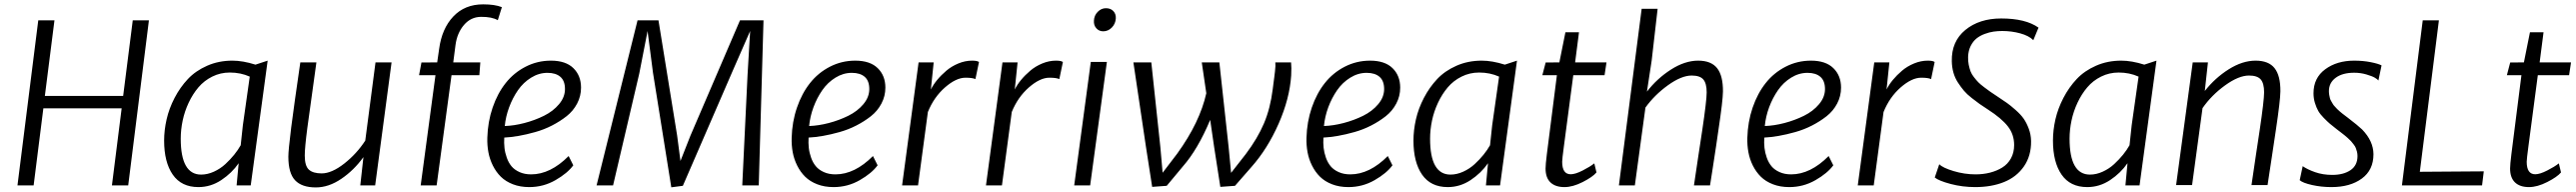

<svg xmlns="http://www.w3.org/2000/svg" viewBox="-20 -839 11665 869"><path d="M486.8 0 530.8 -348.6H176.3L132.3 0H59.1L153.3 -747.1H226.6L183.1 -404.8H537.6L581.1 -747.1H654.3L560.5 0Z M1051.3 0 1060.5 -98.6V-100.1Q1029.8 -55.7 981.9 -23.9Q934.1 7.8 878.4 7.8Q801.3 7.8 762.2 -48.6Q723.1 -105 723.1 -202.6Q723.1 -250 734.4 -299.1Q745.6 -348.1 770.5 -396Q795.4 -443.8 830.6 -481.2Q865.7 -518.6 918 -541.5Q970.2 -564.5 1032.2 -564.5Q1079.6 -564.5 1136.7 -546.4L1191.9 -564.5L1115.2 0ZM890.6 -48.8Q919.4 -48.8 948.5 -62Q977.5 -75.2 1000.5 -96.4Q1023.4 -117.7 1040.5 -138.9Q1057.6 -160.2 1069.8 -181.6L1079.6 -272L1110.8 -492.2Q1069.8 -510.7 1020.5 -510.7Q978 -510.7 941.2 -492.4Q904.3 -474.1 878.4 -443.6Q852.5 -413.1 834.2 -374Q815.9 -335 807.1 -293.5Q798.3 -252 798.3 -211.4Q798.3 -48.8 890.6 -48.8Z M1611.3 0 1625.5 -127.9Q1583 -68.8 1525.6 -29.8Q1468.3 9.3 1410.2 9.3Q1346.7 9.3 1316.2 -22.9Q1285.6 -55.2 1285.6 -129.9Q1285.6 -158.2 1298.3 -260.7Q1312 -367.2 1339.8 -556.6H1412.6Q1372.1 -265.1 1371.6 -260.3Q1359.9 -170.9 1359.9 -134.8Q1359.9 -88.4 1378.4 -71.3Q1397 -54.2 1436.5 -54.2Q1481.9 -54.2 1538.6 -98.6Q1595.2 -143.1 1633.8 -202.6L1680.2 -556.6H1752.9L1678.7 0Z M1884.8 0 1951.7 -498.5H1877.4L1888.2 -556.2L1959.5 -556.6L1968.3 -617.2Q1980.5 -709.5 2032.5 -764.4Q2084.5 -819.3 2167.5 -819.3Q2220.7 -819.3 2252.4 -806.6L2233.9 -747.6Q2207 -763.2 2157.7 -762.7Q2111.8 -762.2 2080.8 -726.1Q2049.8 -689.9 2042.5 -635.7L2032.2 -556.6H2154.8L2150.4 -498.5H2024.4L1957 0Z M2186.5 -215.3Q2188.5 -287.6 2210.4 -351.8Q2232.4 -416 2269.5 -462.9Q2306.6 -509.8 2359.9 -537.1Q2413.1 -564.5 2474.6 -564.5Q2541.5 -564.5 2576.2 -530.5Q2610.8 -496.6 2610.8 -442.4Q2610.8 -403.8 2593 -370.1Q2575.2 -336.4 2545.4 -313Q2515.6 -289.6 2479.5 -271Q2443.4 -252.4 2403.3 -241.2Q2363.3 -230 2328.4 -223.9Q2293.5 -217.8 2263.2 -216.3Q2261.7 -191.9 2264.2 -169.7Q2266.6 -147.5 2274.7 -125Q2282.7 -102.5 2296.1 -86.4Q2309.6 -70.3 2332.3 -60.1Q2355 -49.8 2384.8 -49.8Q2472.2 -49.8 2554.7 -132.8L2575.7 -90.8Q2549.8 -55.2 2495.1 -23.7Q2440.4 7.8 2376.5 7.8Q2335.4 7.8 2302.5 -4.9Q2269.5 -17.6 2247.8 -39.1Q2226.1 -60.5 2211.7 -89.4Q2197.3 -118.2 2191.4 -149.7Q2185.5 -181.2 2186.5 -215.3ZM2265.6 -268.6Q2308.1 -270 2354.7 -282.2Q2401.4 -294.4 2442.9 -314.9Q2484.4 -335.4 2511.2 -367.4Q2538.1 -399.4 2538.1 -436Q2538.1 -473.1 2517.3 -491.2Q2496.6 -509.3 2459 -509.3Q2419.9 -509.3 2384.8 -487.5Q2349.6 -465.8 2325.2 -430.7Q2300.8 -395.5 2285.2 -353.3Q2269.5 -311 2265.6 -268.6Z M2681.2 0 2866.7 -747.1H2961.4L3045.9 -225.6L3061 -110.4L3106 -224.6L3330.6 -747.1H3437L3415.5 0H3340.8L3364.7 -499L3376.5 -698.7L3299.3 -522.5L3071.8 2L3019.5 8.8L2936.5 -510.3L2912.1 -698.7L2874.5 -506.3L2755.9 0Z M3564.5 -215.3Q3566.4 -287.6 3588.4 -351.8Q3610.4 -416 3647.5 -462.9Q3684.6 -509.8 3737.8 -537.1Q3791 -564.5 3852.5 -564.5Q3919.4 -564.5 3954.1 -530.5Q3988.8 -496.6 3988.8 -442.4Q3988.8 -403.8 3970.9 -370.1Q3953.1 -336.4 3923.3 -313Q3893.6 -289.6 3857.4 -271Q3821.3 -252.4 3781.2 -241.2Q3741.2 -230 3706.3 -223.9Q3671.4 -217.8 3641.1 -216.3Q3639.6 -191.9 3642.1 -169.7Q3644.5 -147.5 3652.6 -125Q3660.6 -102.5 3674.1 -86.4Q3687.5 -70.3 3710.2 -60.1Q3732.9 -49.8 3762.7 -49.8Q3850.1 -49.8 3932.6 -132.8L3953.6 -90.8Q3927.7 -55.2 3873 -23.7Q3818.4 7.8 3754.4 7.8Q3713.4 7.8 3680.4 -4.9Q3647.5 -17.6 3625.7 -39.1Q3604 -60.5 3589.6 -89.4Q3575.2 -118.2 3569.3 -149.7Q3563.5 -181.2 3564.5 -215.3ZM3643.6 -268.6Q3686 -270 3732.7 -282.2Q3779.3 -294.4 3820.8 -314.9Q3862.3 -335.4 3889.2 -367.4Q3916 -399.4 3916 -436Q3916 -473.1 3895.3 -491.2Q3874.5 -509.3 3836.9 -509.3Q3797.9 -509.3 3762.7 -487.5Q3727.5 -465.8 3703.1 -430.7Q3678.7 -395.5 3663.1 -353.3Q3647.5 -311 3643.6 -268.6Z M4064.5 0 4139.2 -556.6H4207.5L4194.8 -434.1Q4205.6 -455.6 4223.4 -477.3Q4241.2 -499 4264.9 -519Q4288.6 -539.1 4319.3 -551.8Q4350.1 -564.5 4381.3 -564.5Q4405.8 -564.5 4412.6 -558.1L4396.5 -481Q4383.3 -487.3 4351.6 -487.3Q4309.1 -487.3 4258.8 -443.4Q4208.5 -399.4 4181.2 -332L4136.7 0Z M4444.3 0 4519 -556.6H4587.4L4574.7 -434.1Q4585.4 -455.6 4603.3 -477.3Q4621.1 -499 4644.8 -519Q4668.5 -539.1 4699.2 -551.8Q4730 -564.5 4761.2 -564.5Q4785.6 -564.5 4792.5 -558.1L4776.4 -481Q4763.2 -487.3 4731.4 -487.3Q4689 -487.3 4638.7 -443.4Q4588.4 -399.4 4561 -332L4516.6 0Z M4975.1 -697.3Q4956.1 -697.3 4943.8 -711.2Q4931.6 -725.1 4933.1 -745.6Q4934.1 -769 4950.2 -785.4Q4966.3 -801.8 4987.3 -801.8Q5008.8 -801.8 5021 -788.8Q5033.2 -775.9 5032.2 -755.9Q5030.8 -731.4 5014.2 -714.4Q4997.6 -697.3 4975.1 -697.3ZM4843.8 0 4918.9 -558.6H4991.7L4916 0Z M5196.8 6.8 5168.9 -172.9 5111.8 -556.6H5192.9L5233.9 -172.9L5244.1 -57.1L5310.1 -143.6Q5412.6 -285.2 5441.9 -417L5421.4 -556.6H5501L5543 -172.9L5554.2 -56.6L5620.6 -141.6Q5674.3 -212.9 5703.1 -280.8Q5731.9 -348.6 5742.7 -435.5Q5743.7 -442.4 5745.8 -460Q5748 -477.5 5749.5 -488Q5751 -498.5 5752.9 -515.9Q5754.9 -533.2 5754.9 -540Q5754.9 -546.9 5754.4 -556.6H5825.7Q5828.1 -533.2 5826.2 -497.6Q5819.3 -392.6 5769.3 -279.1Q5719.2 -165.5 5646.5 -83.5L5571.8 2L5505.4 6.8L5477.5 -172.9L5459.5 -296.4Q5403.3 -162.6 5335.9 -85.9L5262.7 2Z M5895.5 -215.3Q5897.5 -287.6 5919.4 -351.8Q5941.4 -416 5978.5 -462.9Q6015.6 -509.8 6068.8 -537.1Q6122.1 -564.5 6183.6 -564.5Q6250.5 -564.5 6285.2 -530.5Q6319.8 -496.6 6319.8 -442.4Q6319.8 -403.8 6302 -370.1Q6284.2 -336.4 6254.4 -313Q6224.6 -289.6 6188.5 -271Q6152.3 -252.4 6112.3 -241.2Q6072.3 -230 6037.4 -223.9Q6002.4 -217.8 5972.2 -216.3Q5970.7 -191.9 5973.1 -169.7Q5975.6 -147.5 5983.6 -125Q5991.7 -102.5 6005.1 -86.4Q6018.6 -70.3 6041.3 -60.1Q6064 -49.8 6093.8 -49.8Q6181.2 -49.8 6263.7 -132.8L6284.7 -90.8Q6258.8 -55.2 6204.1 -23.7Q6149.4 7.8 6085.4 7.8Q6044.4 7.8 6011.5 -4.9Q5978.5 -17.6 5956.8 -39.1Q5935.1 -60.5 5920.7 -89.4Q5906.2 -118.2 5900.4 -149.7Q5894.5 -181.2 5895.5 -215.3ZM5974.6 -268.6Q6017.1 -270 6063.7 -282.2Q6110.4 -294.4 6151.9 -314.9Q6193.4 -335.4 6220.2 -367.4Q6247.1 -399.4 6247.1 -436Q6247.1 -473.1 6226.3 -491.2Q6205.6 -509.3 6168 -509.3Q6128.9 -509.3 6093.8 -487.5Q6058.6 -465.8 6034.2 -430.7Q6009.8 -395.5 5994.1 -353.3Q5978.5 -311 5974.6 -268.6Z M6708 0 6717.3 -98.6V-100.1Q6686.5 -55.7 6638.7 -23.9Q6590.8 7.8 6535.2 7.8Q6458 7.8 6418.9 -48.6Q6379.9 -105 6379.9 -202.6Q6379.9 -250 6391.1 -299.1Q6402.3 -348.1 6427.2 -396Q6452.1 -443.8 6487.3 -481.2Q6522.5 -518.6 6574.7 -541.5Q6627 -564.5 6689 -564.5Q6736.3 -564.5 6793.5 -546.4L6848.6 -564.5L6772 0ZM6547.4 -48.8Q6576.2 -48.8 6605.2 -62Q6634.3 -75.2 6657.2 -96.4Q6680.2 -117.7 6697.3 -138.9Q6714.4 -160.2 6726.6 -181.6L6736.3 -272L6767.6 -492.2Q6726.6 -510.7 6677.2 -510.7Q6634.8 -510.7 6597.9 -492.4Q6561 -474.1 6535.2 -443.6Q6509.3 -413.1 6491 -374Q6472.7 -335 6463.9 -293.5Q6455.1 -252 6455.1 -211.4Q6455.1 -48.8 6547.4 -48.8Z M6978 -76.2Q6978 -94.2 6983.9 -141.6L7029.3 -498.5H6963.4L6978.5 -556.2L7040.5 -556.6L7067.9 -692.9H7129.4L7111.8 -556.6H7253.9L7245.1 -498.5H7103.5L7061 -176.8Q7053.2 -118.7 7053.2 -106.9Q7053.2 -50.3 7091.8 -50.3Q7112.8 -50.3 7146.2 -67.4Q7179.7 -84.5 7198.7 -99.6L7208.5 -58.6Q7191.4 -38.1 7146.2 -15.1Q7101.1 7.8 7063.5 7.8Q7022.5 7.8 7000.2 -13.4Q6978 -34.7 6978 -76.2Z M7310.1 0 7413.1 -799.3H7485.4L7458.5 -565.4L7437 -424.3Q7482.9 -483.9 7545.9 -524.2Q7608.9 -564.5 7668.9 -564.5Q7728 -564.5 7754.9 -530.3Q7781.7 -496.1 7781.2 -424.8Q7780.8 -383.8 7760.7 -250.5Q7757.3 -225.1 7750.2 -178.2Q7743.2 -131.3 7734.4 -74.7Q7725.6 -18.1 7722.7 0H7649.9Q7654.8 -36.1 7670.2 -136.2Q7685.5 -236.3 7687.5 -250Q7707.5 -384.3 7707.5 -420.9Q7707.5 -461.4 7692.4 -479.2Q7677.2 -497.1 7639.6 -497.1Q7593.3 -497.1 7532.5 -453.4Q7471.7 -409.7 7430.2 -352.1L7382.3 0Z M7891.6 -215.3Q7893.6 -287.6 7915.5 -351.8Q7937.5 -416 7974.6 -462.9Q8011.7 -509.8 8064.9 -537.1Q8118.2 -564.5 8179.7 -564.5Q8246.6 -564.5 8281.2 -530.5Q8315.9 -496.6 8315.9 -442.4Q8315.9 -403.8 8298.1 -370.1Q8280.3 -336.4 8250.5 -313Q8220.7 -289.6 8184.6 -271Q8148.4 -252.4 8108.4 -241.2Q8068.4 -230 8033.4 -223.9Q7998.5 -217.8 7968.3 -216.3Q7966.8 -191.9 7969.2 -169.7Q7971.7 -147.5 7979.7 -125Q7987.8 -102.5 8001.2 -86.4Q8014.6 -70.3 8037.4 -60.1Q8060.1 -49.8 8089.8 -49.8Q8177.2 -49.8 8259.8 -132.8L8280.8 -90.8Q8254.9 -55.2 8200.2 -23.7Q8145.5 7.8 8081.5 7.8Q8040.5 7.8 8007.6 -4.9Q7974.6 -17.6 7952.9 -39.1Q7931.2 -60.5 7916.7 -89.4Q7902.3 -118.2 7896.5 -149.7Q7890.6 -181.2 7891.6 -215.3ZM7970.7 -268.6Q8013.2 -270 8059.8 -282.2Q8106.4 -294.4 8147.9 -314.9Q8189.5 -335.4 8216.3 -367.4Q8243.2 -399.4 8243.2 -436Q8243.2 -473.1 8222.4 -491.2Q8201.7 -509.3 8164.1 -509.3Q8125 -509.3 8089.8 -487.5Q8054.7 -465.8 8030.3 -430.7Q8005.9 -395.5 7990.2 -353.3Q7974.6 -311 7970.7 -268.6Z M8391.6 0 8466.3 -556.6H8534.7L8522 -434.1Q8532.7 -455.6 8550.5 -477.3Q8568.4 -499 8592 -519Q8615.7 -539.1 8646.5 -551.8Q8677.2 -564.5 8708.5 -564.5Q8732.9 -564.5 8739.7 -558.1L8723.6 -481Q8710.4 -487.3 8678.7 -487.3Q8636.2 -487.3 8585.9 -443.4Q8535.6 -399.4 8508.3 -332L8463.9 0Z M8740.2 -35.6 8760.7 -95.7Q8775.9 -79.6 8825.4 -64.7Q8875 -49.8 8924.8 -49.8Q8959.5 -49.8 8990.2 -57.6Q9021 -65.4 9045.9 -80.8Q9070.8 -96.2 9085.2 -122.3Q9099.6 -148.4 9099.6 -182.6Q9099.6 -231 9071 -267.3Q9042.5 -303.7 8981 -343.3Q8957.5 -358.4 8943.4 -368.4Q8929.2 -378.4 8907.5 -395.5Q8885.7 -412.6 8872.3 -428.5Q8858.9 -444.3 8845.2 -465.3Q8831.5 -486.3 8824.7 -510.5Q8817.9 -534.7 8817.4 -562Q8815.4 -651.4 8878.7 -703.4Q8941.9 -755.4 9041 -755.4Q9151.4 -755.4 9210 -713.9L9186.5 -657.2Q9166.5 -677.2 9127.2 -688Q9087.9 -698.7 9045.9 -698.7Q9025.9 -698.7 9006.8 -696Q8987.8 -693.4 8966.6 -685.5Q8945.3 -677.7 8929.4 -665Q8913.6 -652.3 8902.8 -630.9Q8892.1 -609.4 8891.1 -581.1Q8890.6 -562.5 8894 -545.7Q8897.5 -528.8 8902.3 -515.9Q8907.2 -502.9 8918 -489.3Q8928.7 -475.6 8937.5 -466.6Q8946.3 -457.5 8963.4 -444.6Q8980.5 -431.6 8991.7 -423.8Q9002.9 -416 9024.4 -401.9Q9051.8 -383.8 9067.4 -372.8Q9083 -361.8 9106.4 -341.1Q9129.9 -320.3 9142.8 -301.8Q9155.8 -283.2 9165.8 -256.6Q9175.8 -230 9176.3 -200.7Q9177.2 -133.8 9144 -85.9Q9110.8 -38.1 9054 -15.1Q8997.1 7.8 8923.3 7.8Q8865.7 7.8 8812.3 -6.3Q8758.8 -20.5 8740.2 -35.6Z M9603.5 0 9612.8 -98.6V-100.1Q9582 -55.7 9534.2 -23.9Q9486.3 7.8 9430.7 7.8Q9353.5 7.8 9314.5 -48.6Q9275.4 -105 9275.4 -202.6Q9275.4 -250 9286.6 -299.1Q9297.9 -348.1 9322.8 -396Q9347.7 -443.8 9382.8 -481.2Q9418 -518.6 9470.2 -541.5Q9522.5 -564.5 9584.5 -564.5Q9631.8 -564.5 9689 -546.4L9744.1 -564.5L9667.5 0ZM9442.9 -48.8Q9471.7 -48.8 9500.7 -62Q9529.8 -75.2 9552.7 -96.4Q9575.7 -117.7 9592.8 -138.9Q9609.9 -160.2 9622.1 -181.6L9631.8 -272L9663.1 -492.2Q9622.1 -510.7 9572.8 -510.7Q9530.3 -510.7 9493.4 -492.4Q9456.5 -474.1 9430.7 -443.6Q9404.8 -413.1 9386.5 -374Q9368.2 -335 9359.4 -293.5Q9350.6 -252 9350.6 -211.4Q9350.6 -48.8 9442.9 -48.8Z M9833 -1.5 9908.2 -556.6H9977.1L9962.9 -427.2Q10009.3 -486.3 10071.3 -525.4Q10133.3 -564.5 10192.9 -564.5Q10252 -564.5 10278.8 -530.5Q10305.7 -496.6 10305.2 -425.8Q10304.7 -383.8 10284.7 -250.5Q10280.3 -219.2 10265.6 -123.3Q10251 -27.3 10247.1 -1.5H10174.3Q10179.2 -38.1 10194.6 -138.9Q10210 -239.7 10211.4 -250Q10231.4 -384.3 10231.4 -421.4Q10231.4 -461.9 10216.1 -479.5Q10200.7 -497.1 10163.1 -497.1Q10116.2 -497.1 10054.7 -452.6Q9993.2 -408.2 9952.6 -349.6L9905.3 -1.5Z M10392.6 -23.4 10406.2 -86.9Q10426.8 -72.3 10462.2 -59.8Q10497.6 -47.4 10540 -47.4Q10590.8 -47.4 10622.6 -68.8Q10654.3 -90.3 10654.3 -132.8Q10654.3 -143.1 10651.9 -152.6Q10649.4 -162.1 10646.5 -169.4Q10643.6 -176.8 10636.5 -185.8Q10629.4 -194.8 10624.8 -200.2Q10620.1 -205.6 10610.1 -214.4Q10600.1 -223.1 10595 -227.3Q10589.8 -231.4 10577.4 -241Q10564.9 -250.5 10560.5 -253.9Q10539.6 -270 10529.1 -279.1Q10518.6 -288.1 10501.7 -305.2Q10484.9 -322.3 10476.6 -336.9Q10468.3 -351.6 10461.7 -372.6Q10455.1 -393.6 10455.1 -417Q10455.1 -486.3 10508.1 -525.4Q10561 -564.5 10639.2 -564.5Q10679.7 -564.5 10714.1 -557.6Q10748.5 -550.8 10763.2 -543L10749 -474.6Q10745.1 -480 10732.7 -487.3Q10720.2 -494.6 10694.1 -502.2Q10668 -509.8 10639.2 -509.8Q10586.4 -509.8 10555.7 -487.1Q10524.9 -464.4 10524.9 -426.3Q10524.9 -417.5 10526.4 -409.2Q10527.8 -400.9 10529.5 -394.3Q10531.2 -387.7 10535.9 -380.1Q10540.5 -372.6 10543 -367.9Q10545.4 -363.3 10552.5 -356Q10559.6 -348.6 10562.3 -345.5Q10564.9 -342.3 10574 -334.7Q10583 -327.1 10585.2 -325.4Q10587.4 -323.7 10597.9 -315.7Q10608.4 -307.6 10609.9 -306.6Q10657.7 -270 10675.3 -252.9Q10726.1 -200.7 10726.6 -141.1Q10726.6 -69.3 10673.8 -30.8Q10621.1 7.8 10536.1 7.8Q10490.2 7.8 10448.2 -1.7Q10406.2 -11.2 10392.6 -23.4Z M10855.5 0 10949.7 -747.1H11022.9L10936.5 -61.5L11226.1 -63.5L11218.3 0Z M11345.2 -76.2Q11345.2 -94.2 11351.1 -141.6L11396.5 -498.5H11330.6L11345.7 -556.2L11407.7 -556.6L11435.1 -692.9H11496.6L11479 -556.6H11621.1L11612.3 -498.5H11470.7L11428.2 -176.8Q11420.4 -118.7 11420.4 -106.9Q11420.4 -50.3 11459 -50.3Q11480 -50.3 11513.4 -67.4Q11546.9 -84.5 11565.9 -99.6L11575.7 -58.6Q11558.6 -38.1 11513.4 -15.1Q11468.3 7.8 11430.7 7.8Q11389.6 7.8 11367.4 -13.4Q11345.2 -34.7 11345.2 -76.2Z"/></svg>

Font: HaufeMerriweatherSansLt
Style: Italic
Weight: 300
Designer: Eben Sorkin ( eben@eyebytes.com )
Foundry: Eben Sorkin
Version: Version 1.56